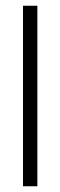

<svg xmlns="http://www.w3.org/2000/svg" viewBox="-20 -648 209 668"><path d="M60 -628H110V0H60Z"/></svg>

Font: Smooch Sans
Style: Regular
Weight: 400
Designer: Robert E. Leuschke
Foundry: Robert E. Leuschke
Version: Version 1.010; ttfautohint (v1.8.3)